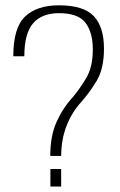

<svg xmlns="http://www.w3.org/2000/svg" viewBox="-20 -700 452 722"><path d="M169 -113.5H210Q210.5 -177.5 230.8 -228.2Q251 -279 285.5 -316.5Q314.5 -348.5 342.8 -394.8Q371 -441 371 -517Q371 -598.5 332.8 -639.2Q294.5 -680 201.5 -680Q119 -680 74.5 -638Q30 -596 30 -488.5H71.5Q71.5 -574.5 104.5 -612.5Q137.5 -650.5 202 -650.5Q274 -650.5 301.5 -614.2Q329 -578 329 -514.5Q329 -448.5 304.8 -407.5Q280.5 -366.5 255 -336Q216.5 -294.5 192.8 -241.8Q169 -189 169 -113.5ZM169.5 -64.5V1.5H210V-64.5Z"/></svg>

Font: Anybody UltraCondensed Thin ExtraLight
Style: Regular
Weight: 250
Version: Version 1.111